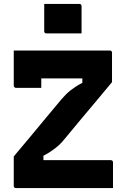

<svg xmlns="http://www.w3.org/2000/svg" viewBox="-20 -957 640 977"><path d="M205 -937Q226 -937 248.5 -937Q271 -937 294.5 -937Q318 -937 340.5 -937Q363 -937 384 -937Q389 -937 392 -934Q395 -931 395 -926V-787Q374 -787 351.5 -787Q329 -787 305.5 -787Q282 -787 259.5 -787Q237 -787 216 -787Q211 -787 208 -790Q205 -793 205 -798ZM555 0H61Q56 0 53 -3Q50 -6 50 -11V-161Q91 -209 131 -257.5Q171 -306 211.5 -354.5Q252 -403 292 -451Q304 -465 316 -477Q328 -489 340.5 -498.5Q353 -508 366 -516.5Q379 -525 393.5 -532.5Q408 -540 424 -548L399 -512V-584L414 -558Q361 -558 326 -558Q291 -558 266 -558Q241 -558 217 -558H181Q148 -558 123.5 -567.5Q99 -577 82.5 -595.5Q66 -614 58 -640Q50 -666 50 -700H539Q543 -700 545 -698.5Q547 -697 548.5 -695Q550 -693 550 -689V-539Q510 -491 469.5 -442.5Q429 -394 388.5 -346Q348 -298 308 -249Q296 -234 284 -222.5Q272 -211 259.5 -201.5Q247 -192 234 -183.5Q221 -175 206.5 -167.5Q192 -160 176 -152L201 -188V-116L185 -142Q238 -142 286 -142Q334 -142 375.5 -142Q417 -142 450 -142H544Q549 -142 552 -139Q555 -136 555 -131Q555 -98 555 -65.5Q555 -33 555 0ZM190 -510Q156 -510 126 -510Q96 -510 61 -510Q58 -510 55.5 -511.5Q53 -513 51.5 -515.5Q50 -518 50 -521Q50 -538 50 -561Q50 -584 50 -610Q50 -636 50 -659.5Q50 -683 50 -700Q106 -700 136.5 -688Q167 -676 178.5 -649.5Q190 -623 190 -579Q190 -570 190 -557Q190 -544 190 -531.5Q190 -519 190 -510Z"/></svg>

Font: Recursive ExtraBold
Style: Regular
Weight: 800
Version: Version 1.085